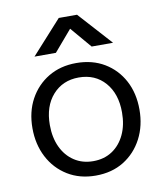

<svg xmlns="http://www.w3.org/2000/svg" viewBox="-79 -756 701 821"><g transform="rotate(-10 271.5 -345.5)"><path d="M474.6 -371.5C455.2 -407.8 428.2 -436.3 393.5 -457.2C358.7 -478 318 -488.6 271.3 -488.6C225.2 -488.6 184.8 -478 150.1 -457.2C115.4 -436.3 88.2 -407.7 68.5 -371.5C48.8 -335.2 39 -293.4 39 -246.1C39 -199.4 48.7 -157.5 68 -120.3C87.4 -83.1 114.6 -53.8 149.6 -32.2C184.7 -10.7 225.2 0 271.3 0C318 0 358.7 -10.7 393.5 -32.2C428.2 -53.8 455.2 -83.1 474.6 -120.3C493.9 -157.4 503.6 -199.3 503.6 -246.1C503.6 -293.4 493.9 -335.2 474.6 -371.5ZM408.7 -151.2C395.8 -123.6 377.6 -101.8 354.3 -86.2C330.9 -70.5 303.3 -62.7 271.3 -62.7C240 -62.7 212.5 -70.5 188.8 -86.2C165.1 -101.8 146.9 -123.5 133.9 -151.2C121 -178.8 114.6 -210.8 114.6 -247C114.6 -301.1 129 -344.5 157.9 -377C186.8 -409.5 224.6 -425.9 271.3 -425.9C318.6 -425.9 356.6 -409.6 385.2 -377C413.7 -344.4 428 -301.1 428 -247C428 -210.8 421.6 -178.8 408.7 -151.2ZM271.5 -637.6 349 -546.6H441.9L311 -691.4H231.7L100.8 -546.6H193.7Z"/></g></svg>

Font: Diatome Awesome Regular
Style: Regular
Weight: 400
Designer: 15.100.17
Foundry: 15.100.17
Version: Version 1.008;Fontself Maker 3.5.8